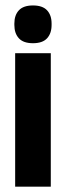

<svg xmlns="http://www.w3.org/2000/svg" viewBox="-20 -702 248 722"><path d="M37 0V-502H171V0ZM104 -539.5Q68 -539.5 51 -558Q34 -576.5 34 -608V-613.5Q34 -645 51 -663.2Q68 -681.5 104 -681.5Q140 -681.5 157 -663.2Q174 -645 174 -613.5V-608Q174 -576.5 157 -558Q140 -539.5 104 -539.5Z"/></svg>

Font: Anek Latin Condensed
Style: Bold
Weight: 700
Width: 3
Designer: Yesha Goshar
Foundry: Ek Type
Version: Version 1.003